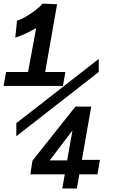

<svg xmlns="http://www.w3.org/2000/svg" viewBox="-64 -898 684 1088"><path d="M22.5 -685 32.5 -780.5Q52.5 -786.5 81 -802.8Q109.5 -819 136 -839.2Q162.5 -859.5 176.5 -877.5L259.5 -874L192 -490H306.5L292.5 -411H-43.5L-29.5 -490H95L141 -739Q114 -723 79 -706.8Q44 -690.5 22.5 -685ZM303 90H108L120 12.5L363.5 -294H453L400 8H502.5L488 90H385.5L371.5 170H289ZM316.5 11 346.5 -158.5 217.5 11ZM495.5 -564V-490L28.5 -126V-200Z"/></svg>

Font: JuliaMono SemiBold
Style: Italic
Weight: 600
Italic angle: -9°
Monospace: yes
Designer: cormullion
Foundry: corm
Version: Version 0.056; ttfautohint (v1.8.4)